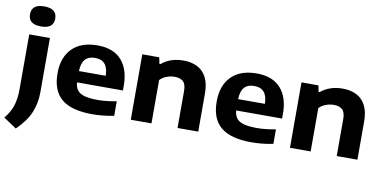

<svg xmlns="http://www.w3.org/2000/svg" viewBox="-103 -1071 3168 1581"><g transform="rotate(10 1481.0 -280.5)"><path d="M95.5 235.5 -13 163Q32.5 108.5 51.2 50.2Q70 -8 70 -88V-547H243V-94Q243 -0.5 209.8 78.2Q176.5 157 95.5 235.5ZM153 -628Q47.5 -628 47.5 -711.5Q47.5 -795.5 153 -795.5Q258.5 -795.5 258.5 -711.5Q258.5 -628 153 -628Z M694 10.5Q521 10.5 438 -58Q355 -126.5 355 -272Q355 -405 429.2 -480.2Q503.5 -555.5 641 -555.5Q773 -555.5 841.5 -479.2Q910 -403 910 -266.5V-226H526Q529 -186 548 -161Q567 -136 608.5 -124.5Q650 -113 720.5 -113Q755.5 -113 796 -117.5Q836.5 -122 875.5 -130V-8Q826 2 780.8 6.2Q735.5 10.5 694 10.5ZM638 -450.5Q584 -450.5 555.8 -419.2Q527.5 -388 525.5 -320.5H749.5Q748 -387 720.2 -418.8Q692.5 -450.5 638 -450.5Z M1015.5 0V-547H1157L1168 -493.5H1176Q1249.5 -555.5 1360.5 -555.5Q1425 -555.5 1474.2 -531.2Q1523.5 -507 1551.5 -454.5Q1579.5 -402 1579.5 -317.5V0H1406.5V-309Q1406.5 -366 1381.8 -388.5Q1357 -411 1312 -411Q1278.5 -411 1245.2 -399Q1212 -387 1188.5 -362.5V0Z M2025 10.5Q1852 10.5 1769 -58Q1686 -126.5 1686 -272Q1686 -405 1760.2 -480.2Q1834.5 -555.5 1972 -555.5Q2104 -555.5 2172.5 -479.2Q2241 -403 2241 -266.5V-226H1857Q1860 -186 1879 -161Q1898 -136 1939.5 -124.5Q1981 -113 2051.5 -113Q2086.5 -113 2127 -117.5Q2167.5 -122 2206.5 -130V-8Q2157 2 2111.8 6.2Q2066.5 10.5 2025 10.5ZM1969 -450.5Q1915 -450.5 1886.8 -419.2Q1858.5 -388 1856.5 -320.5H2080.5Q2079 -387 2051.2 -418.8Q2023.5 -450.5 1969 -450.5Z M2346.5 0V-547H2488L2499 -493.5H2507Q2580.5 -555.5 2691.5 -555.5Q2756 -555.5 2805.2 -531.2Q2854.5 -507 2882.5 -454.5Q2910.5 -402 2910.5 -317.5V0H2737.5V-309Q2737.5 -366 2712.8 -388.5Q2688 -411 2643 -411Q2609.5 -411 2576.2 -399Q2543 -387 2519.5 -362.5V0Z"/></g></svg>

Font: Encode Sans Exp
Style: Bold
Weight: 700
Width: 7
Designer: Multiple Designers
Foundry: Impallari Type
Version: Version 3.002; ttfautohint (v1.8.3) -l 8 -r 50 -G 200 -x 14 